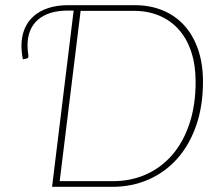

<svg xmlns="http://www.w3.org/2000/svg" viewBox="-20 -723 858 743"><path d="M417.5 -22Q486.5 -22 545 -48Q603.5 -74 646.2 -123.2Q689 -172.5 713 -244Q737 -315.5 737 -406.5Q737 -471 720.2 -522Q703.5 -573 672.2 -608.2Q641 -643.5 596.8 -662.2Q552.5 -681 498 -681H292L211 -22ZM501 -703Q561.5 -703 610.5 -682.5Q659.5 -662 694 -623.5Q728.5 -585 747 -530.2Q765.5 -475.5 765.5 -407Q765.5 -312 739 -236.5Q712.5 -161 665.5 -108.5Q618.5 -56 554.2 -28Q490 0 414.5 0H181.5L265 -682H242Q203 -682 174 -672.5Q145 -663 125.5 -645.5Q106 -628 96.2 -603.2Q86.5 -578.5 86.5 -547.5Q86.5 -540 87.2 -529.2Q88 -518.5 89.5 -510.5Q90.5 -505.5 89.5 -501.5Q88.5 -497.5 83 -496.5L68.5 -493.5Q66 -506 64.5 -520Q63 -534 63 -545Q63 -581.5 75 -610.8Q87 -640 110.2 -660.5Q133.5 -681 167.2 -692Q201 -703 244 -703Z"/></svg>

Font: Lato ExtraLight
Style: Italic
Weight: 275
Italic angle: -7°
Designer: Lukasz Dziedzic with Adam Twardoch and Botio Nikoltchev
Foundry: tyPoland Lukasz Dziedzic
Version: Version 2.015; 2015-08-06; http://www.latofonts.com/